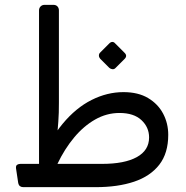

<svg xmlns="http://www.w3.org/2000/svg" viewBox="-20 -770 768 792"><path d="M76 2Q68 2 62.5 -2Q57 -6 55 -16L46 -76Q45 -87 51 -90.5Q57 -94 64 -94H144Q184 -194 238.5 -259.5Q293 -325 357.5 -357.5Q422 -390 489 -390Q550 -390 591 -365.5Q632 -341 653 -301Q674 -261 674 -214Q674 -138 637 -90.5Q600 -43 533 -20.5Q466 2 375 2ZM217 -94H401Q494 -94 544.5 -122Q595 -150 595 -203Q595 -245 563.5 -274.5Q532 -304 473 -304Q420 -304 372.5 -277Q325 -250 285.5 -202.5Q246 -155 217 -94ZM141 -73V-727Q141 -737 147.5 -743.5Q154 -750 164 -750H200Q211 -750 217 -743.5Q223 -737 223 -727V-348Q223 -326 222.5 -306Q222 -286 220.5 -267.5Q219 -249 217.5 -230.5Q216 -212 213.5 -192Q211 -172 208 -149ZM456 -489Q451 -484 444 -484.5Q437 -485 431 -490L393 -528Q388 -534 388 -541Q388 -548 393 -553L431 -591Q437 -597 443.5 -597Q450 -597 455 -591L493 -553Q507 -540 494 -527Z"/></svg>

Font: RubikRegular
Style: Regular
Weight: 400
Designer: Hubert and Fischer
Foundry: Hubert and Fischer
Version: Version 2.300;gftools[0.9.30]